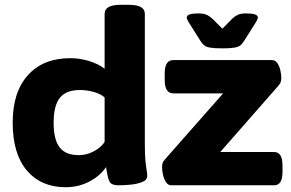

<svg xmlns="http://www.w3.org/2000/svg" viewBox="-20 -774 1216 802"><path d="M254 8Q152 8 92.5 -61.5Q33 -131 33 -262Q33 -390 97 -460.5Q161 -531 273 -531Q315 -531 354 -518.5Q393 -506 417 -487V-716Q417 -735 433.5 -744.5Q450 -754 486 -754H516Q552 -754 568.5 -744.5Q585 -735 585 -716V-174Q585 -127 587.5 -102Q590 -77 592.5 -63.5Q595 -50 595 -39Q595 -22 573.5 -13.5Q552 -5 523.5 -2.5Q495 0 475 0Q446 0 438 -14.5Q430 -29 423 -76Q398 -39 353 -15.5Q308 8 254 8ZM309 -126Q342 -126 372 -142Q402 -158 417 -181V-367Q402 -381 373 -389.5Q344 -398 314 -398Q256 -398 230 -365.5Q204 -333 204 -261Q204 -191 229 -158.5Q254 -126 309 -126ZM695 0Q682 0 673.5 -13Q665 -26 661 -43.5Q657 -61 657 -75Q657 -82 658.5 -90Q660 -98 668 -107L912 -384H704Q668 -384 668 -440V-468Q668 -523 704 -523H1116Q1130 -523 1138.5 -510.5Q1147 -498 1151 -480.5Q1155 -463 1155 -448Q1155 -441 1153 -433Q1151 -425 1143 -416L900 -139H1125Q1160 -139 1160 -83V-55Q1160 0 1125 0ZM1009 -718Q1057 -718 1057 -701Q1057 -693 1045 -675L999 -602Q992 -591 984 -584.5Q976 -578 959 -575Q942 -572 909 -572Q875 -572 858 -575Q841 -578 833 -584.5Q825 -591 818 -602L772 -675Q760 -693 760 -701Q760 -718 808 -718Q830 -718 842.5 -712.5Q855 -707 867 -696L909 -654L950 -696Q962 -707 974 -712.5Q986 -718 1009 -718Z"/></svg>

Font: Asap Semi Expanded ExtraBold
Style: Regular
Weight: 800
Width: 6
Designer: Pablo Cosgaya
Foundry: Omnibus-Type
Version: Version 3.001; ttfautohint (v1.8.4.7-5d5b)